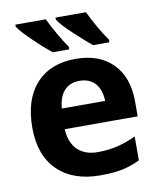

<svg xmlns="http://www.w3.org/2000/svg" viewBox="-86 -835 763 913"><g transform="rotate(-10 295.5 -378.0)"><path d="M476.6 -606V-619.1C463.4 -637.2 448.2 -660.6 432.1 -689C416 -716.8 402.3 -742.7 391.6 -766.1H244.6V-755.9C255.9 -737.8 278.8 -712.4 314.5 -679.7C350.1 -646.5 377.9 -622.1 397.9 -606ZM282.7 -606V-619.1C269.5 -637.2 254.4 -660.6 238.3 -689C222.2 -716.8 208.5 -742.7 197.8 -766.1H50.8V-755.9C61 -739.7 83 -715.3 117.2 -682.6C150.9 -649.9 179.7 -624.5 203.6 -606ZM325.2 9.8C367.7 9.8 403.8 6.8 433.6 0.5C463.4 -6.3 491.2 -15.6 517.1 -28.8V-144C453.1 -114.3 397.9 -101.1 332 -101.1C247.6 -101.1 199.2 -151.4 195.8 -235.8H547.9V-308.1C547.9 -385.7 526.4 -446.3 483.4 -490.2C440.4 -534.2 380.4 -556.2 303.2 -556.2C222.7 -556.2 159.2 -531.2 113.8 -481.4C67.9 -431.2 44.9 -360.4 44.9 -269C44.9 -180.2 69.8 -111.3 119.1 -63C168.5 -14.6 237.3 9.8 325.2 9.8ZM304.2 -450.2C367.2 -450.2 406.7 -408.7 408.2 -335H199.2C204.6 -408.7 241.2 -450.2 304.2 -450.2Z"/></g></svg>

Font: Noto Reveo Sans
Style: Bold
Weight: 700
Designer: Monotype Design team
Foundry: Monotype Imaging Inc.
Version: Version 1.04